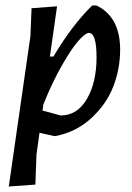

<svg xmlns="http://www.w3.org/2000/svg" viewBox="-20 -488 482 700"><path d="M188 -465 162 -282H175Q241 -394 316 -468H332Q418 -426 418 -307Q418 -237 393 -172.5Q368 -108 312.5 -57Q257 -6 182 8H177L124 -4L113 75L109 185L12 192L91 -357L95 -458ZM304 -368Q292 -368 267 -340.5Q242 -313 206 -250Q170 -187 138 -107L135 -85L201 -67Q262 -67 297 -127.5Q332 -188 332 -279Q332 -368 304 -368Z"/></svg>

Font: Alegreya Sans Medium
Style: Italic
Weight: 500
Italic angle: -7°
Designer: Juan Pablo del Peral
Foundry: Huerta Tipografica
Version: Version 2.007